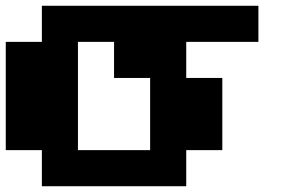

<svg xmlns="http://www.w3.org/2000/svg" viewBox="-20 -770 1040 665"><path d="M125 -687.5V-750H500H875V-687.5V-625H750H625V-562.5V-500H687.5H750V-375V-250H687.5H625V-187.5V-125H375H125V-187.5V-250H62.5H0V-437.5V-625H62.5H125ZM375 -562.5V-625H312.5H250V-437.5V-250H375H500V-375V-500H437.5H375Z"/></svg>

Font: Press Start 2P
Style: Regular
Weight: 500
Monospace: yes
Version: Version 2.14